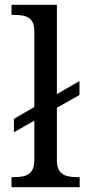

<svg xmlns="http://www.w3.org/2000/svg" viewBox="-20 -780 364 800"><path d="M28 0V-42H41Q64 -42 82.5 -47Q101 -52 112 -67.5Q123 -83 123 -114V-277L38 -229V-285L123 -334V-650Q123 -680 111.5 -694.5Q100 -709 81.5 -713.5Q63 -718 41 -718H28V-760H217V-388L311 -442V-384L217 -331V-114Q217 -83 228 -67.5Q239 -52 258 -47Q277 -42 299 -42H312V0Z"/></svg>

Font: Noto Serif Bengali
Style: Regular
Weight: 400
Designer: Juan Bruce, Universal Thirst, Indian Type Foundry and the Monotype Design Team.
Foundry: Monotype Imaging Inc.
Version: Version 2.003